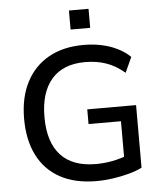

<svg xmlns="http://www.w3.org/2000/svg" viewBox="-60 -954 851 1015"><g transform="rotate(-5 365.5 -446.5)"><path d="M412 9Q297 9 218 -34.5Q139 -78 98.5 -159Q58 -240 58 -352Q58 -464 99.5 -545Q141 -626 218.5 -670Q296 -714 405 -714Q455 -714 500 -704.5Q545 -695 583.5 -676Q622 -657 651 -629L614 -548Q567 -588 516.5 -605.5Q466 -623 405 -623Q288 -623 227 -552.5Q166 -482 166 -352Q166 -219 229 -150Q292 -81 416 -81Q461 -81 504.5 -89.5Q548 -98 588 -114L567 -62V-295H395V-373H654V-41Q625 -26 584.5 -15Q544 -4 499.5 2.5Q455 9 412 9ZM344 -801V-902H448V-801Z"/></g></svg>

Font: Nunito Sans 12pt ExtraLight 12pt SemiBold
Style: Regular
Weight: 600
Version: Version 3.101;gftools[0.9.27]